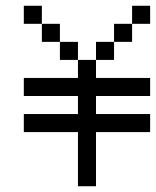

<svg xmlns="http://www.w3.org/2000/svg" viewBox="-20 -645 540 665"><path d="M125 -562.5H62.5V-625H125ZM62.5 -250H250V-312.5H62.5V-375H250V-437.5H312.5V-375H500V-312.5H312.5V-250H500V-187.5H312.5V0H250V-187.5H62.5ZM125 -562.5H187.5V-500H125ZM187.5 -500H250V-437.5H187.5ZM312.5 -500H375V-437.5H312.5ZM375 -562.5H437.5V-500H375ZM437.5 -625H500V-562.5H437.5Z"/></svg>

Font: ChillBitmapSE 16px
Style: Regular
Weight: 400
Designer: Designed by Warren2060
Foundry: ChillType
Version: Version 1.000